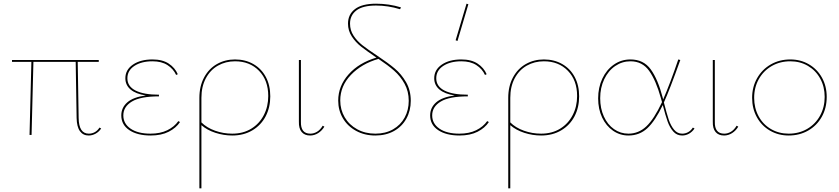

<svg xmlns="http://www.w3.org/2000/svg" viewBox="-20 -731 4547 1040"><path d="M528 -35Q516 -17 498 -7Q480 3 460 3Q430 3 413 -20.5Q396 -44 395 -92L390 -396H161L151 0H140L150 -396H45V-406H515V-396H401L406 -92Q407 -7 461 -7Q478 -7 493 -15Q508 -23 519 -40Z M955 -70Q934 -38 894 -17.5Q854 3 796 3Q724 3 680.5 -26Q637 -55 637 -106Q637 -148 669.5 -176.5Q702 -205 770 -214Q716 -222 687.5 -246Q659 -270 659 -307Q659 -353 700 -381Q741 -409 806 -409Q860 -409 894 -386.5Q928 -364 943 -329L934 -325Q919 -358 887 -378.5Q855 -399 806 -399Q746 -399 708 -374Q670 -349 670 -307Q670 -263 714.5 -240.5Q759 -218 841 -218V-209Q741 -209 694.5 -181Q648 -153 648 -106Q648 -61 687.5 -34Q727 -7 795 -7Q848 -7 886 -25.5Q924 -44 946 -75Z M1444 -209Q1444 -149 1419 -101Q1394 -53 1347 -25Q1300 3 1238 3Q1192 3 1147 -11.5Q1102 -26 1071 -53V289H1060V-201Q1060 -264 1085.5 -311.5Q1111 -359 1155 -384Q1199 -409 1253 -409Q1309 -409 1352.5 -384Q1396 -359 1420 -314Q1444 -269 1444 -209ZM1433 -211Q1433 -296 1383 -347.5Q1333 -399 1253 -399Q1202 -399 1160.5 -375.5Q1119 -352 1095 -307Q1071 -262 1071 -201V-68Q1100 -39 1145 -23Q1190 -7 1238 -7Q1297 -7 1341 -34Q1385 -61 1409 -107.5Q1433 -154 1433 -211Z M1599 -72V-406H1610V-72Q1608 -7 1661 -7Q1680 -7 1697.5 -17.5Q1715 -28 1728 -50L1737 -45Q1724 -23 1703.5 -10Q1683 3 1660 3Q1630 3 1614 -16Q1598 -35 1599 -72Z M2021 -431Q2081 -391 2117.5 -360.5Q2154 -330 2179.5 -286Q2205 -242 2205 -185Q2205 -132 2181.5 -89Q2158 -46 2114.5 -21.5Q2071 3 2013 3Q1955 3 1909 -22Q1863 -47 1837.5 -90Q1812 -133 1812 -186Q1812 -265 1868 -328Q1924 -391 2019 -419Q1966 -455 1936 -478.5Q1906 -502 1885.5 -533.5Q1865 -565 1865 -603Q1865 -653 1903 -682Q1941 -711 2017 -711Q2087 -711 2152 -691L2147 -681Q2082 -701 2017 -701Q1945 -701 1910.5 -674.5Q1876 -648 1876 -603Q1876 -567 1895 -538Q1914 -509 1942.5 -486.5Q1971 -464 2021 -431ZM2194 -185Q2194 -236 2171.5 -277Q2149 -318 2115 -348Q2081 -378 2030 -412Q1939 -386 1881 -325.5Q1823 -265 1823 -187Q1823 -137 1847 -96Q1871 -55 1914.5 -31Q1958 -7 2013 -7Q2068 -7 2109 -30.5Q2150 -54 2172 -94.5Q2194 -135 2194 -185Z M2458 -509 2448 -513 2507 -711 2517 -708ZM2628 -70Q2607 -38 2567 -17.5Q2527 3 2469 3Q2397 3 2353.5 -26Q2310 -55 2310 -106Q2310 -148 2342.5 -176.5Q2375 -205 2443 -214Q2389 -222 2360.5 -246Q2332 -270 2332 -307Q2332 -353 2373 -381Q2414 -409 2479 -409Q2533 -409 2567 -386.5Q2601 -364 2616 -329L2607 -325Q2592 -358 2560 -378.5Q2528 -399 2479 -399Q2419 -399 2381 -374Q2343 -349 2343 -307Q2343 -263 2387.5 -240.5Q2432 -218 2514 -218V-209Q2414 -209 2367.5 -181Q2321 -153 2321 -106Q2321 -61 2360.5 -34Q2400 -7 2468 -7Q2521 -7 2559 -25.5Q2597 -44 2619 -75Z M3117 -209Q3117 -149 3092 -101Q3067 -53 3020 -25Q2973 3 2911 3Q2865 3 2820 -11.5Q2775 -26 2744 -53V289H2733V-201Q2733 -264 2758.5 -311.5Q2784 -359 2828 -384Q2872 -409 2926 -409Q2982 -409 3025.5 -384Q3069 -359 3093 -314Q3117 -269 3117 -209ZM3106 -211Q3106 -296 3056 -347.5Q3006 -399 2926 -399Q2875 -399 2833.5 -375.5Q2792 -352 2768 -307Q2744 -262 2744 -201V-68Q2773 -39 2818 -23Q2863 -7 2911 -7Q2970 -7 3014 -34Q3058 -61 3082 -107.5Q3106 -154 3106 -211Z M3742 -35Q3730 -17 3712.5 -7Q3695 3 3675 3Q3646 3 3627 -18.5Q3608 -40 3596.5 -72Q3585 -104 3570 -162Q3529 -76 3486.5 -36.5Q3444 3 3384 3Q3338 3 3300.5 -23Q3263 -49 3241.5 -94.5Q3220 -140 3220 -198Q3220 -257 3242.5 -305Q3265 -353 3305 -381Q3345 -409 3395 -409Q3466 -409 3505 -355Q3544 -301 3570 -201Q3572 -195 3572 -192Q3610 -279 3654 -409L3665 -406Q3606 -241 3576 -176Q3591 -117 3602 -84Q3613 -51 3631 -29Q3649 -7 3675 -7Q3692 -7 3707 -15Q3722 -23 3733 -40ZM3566 -178 3560 -199Q3533 -296 3496 -347.5Q3459 -399 3395 -399Q3350 -399 3312.5 -373.5Q3275 -348 3253 -302Q3231 -256 3231 -199Q3231 -144 3251 -100Q3271 -56 3306 -31.5Q3341 -7 3384 -7Q3439 -7 3481 -46.5Q3523 -86 3566 -178Z M3841 -72V-406H3852V-72Q3850 -7 3903 -7Q3922 -7 3939.5 -17.5Q3957 -28 3970 -50L3979 -45Q3966 -23 3945.5 -10Q3925 3 3902 3Q3872 3 3856 -16Q3840 -35 3841 -72Z M4054 -201Q4054 -260 4081 -307.5Q4108 -355 4155 -382Q4202 -409 4261 -409Q4317 -409 4362 -382.5Q4407 -356 4432.5 -310Q4458 -264 4458 -206Q4458 -146 4431.5 -98.5Q4405 -51 4358 -24Q4311 3 4252 3Q4196 3 4150.5 -23.5Q4105 -50 4079.5 -96.5Q4054 -143 4054 -201ZM4447 -206Q4447 -261 4423 -305Q4399 -349 4356.5 -374Q4314 -399 4261 -399Q4205 -399 4160.5 -373.5Q4116 -348 4090.5 -303Q4065 -258 4065 -201Q4065 -146 4089 -101.5Q4113 -57 4156 -32Q4199 -7 4252 -7Q4308 -7 4352.5 -33Q4397 -59 4422 -104.5Q4447 -150 4447 -206Z"/></svg>

Font: Ysabeau Infant Hairline
Style: Regular
Weight: 100
Designer: Christian Thalmann (Catharsis Fonts)
Version: Version 0.003